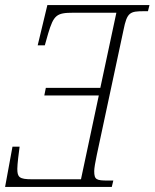

<svg xmlns="http://www.w3.org/2000/svg" viewBox="-27 -734 607 754"><path d="M-7 0H412L418 -25H397C352 -25 343 -28 343 -62C343 -73 347 -97 353 -125L458 -616C472 -686 483 -690 540 -690H554L560 -714H159L121 -556H149L162 -602C184 -675 195 -684 261 -684H430L367 -389H153L147 -359H361L291 -30H98C49 -30 41 -38 41 -71C41 -89 47 -137 50 -158H22Z"/></svg>

Font: Noto Serif Condensed ExtraLight
Style: Italic
Weight: 200
Width: 3
Italic angle: -12°
Designer: Monotype Design Team
Foundry: Monotype Imaging Inc.
Version: Version 2.013